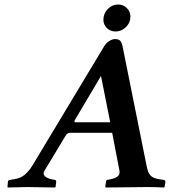

<svg xmlns="http://www.w3.org/2000/svg" viewBox="-20 -832 759 854"><path d="M315.9 -288.1H470.2L429.2 -494.1L314 -299.8Q307.1 -288.1 315.9 -288.1ZM632.8 -90.8Q635.7 -77.6 638.2 -70.6Q640.6 -63.5 646.7 -54.9Q652.8 -46.4 663.8 -41.5Q674.8 -36.6 691.9 -34.2L706.1 -32.2Q715.8 -31.2 715.8 -22.9L711.9 0L710 2Q672.9 0 633.8 0L450.2 2L448.2 0L451.2 -22.9Q452.6 -31.7 458 -32.2L469.2 -34.2Q490.7 -38.1 502.9 -46.9Q514.6 -56.2 511.2 -73.2L479 -241.2H290Q279.8 -241.2 271 -227.1L178.2 -73.2Q168.9 -58.1 179.9 -48.1Q190.9 -38.1 211.9 -34.2L223.1 -32.2Q230 -31.7 230 -22.9L227.1 0L225.1 2Q137.2 0 101.1 0L15.1 2L13.2 0L15.1 -22.9Q15.6 -31.2 24.9 -32.2L39.1 -34.2Q70.8 -38.6 89.8 -54.7Q108.9 -70.8 123.5 -94.7L443.8 -627Q453.6 -642.6 467.3 -650.4Q481 -658.2 491.2 -658.2Q507.3 -658.2 514.4 -650.9Q521.5 -643.6 524.9 -627ZM439.9 -744.1Q439.9 -772 459.5 -792Q479 -812 505.9 -812Q528.3 -812 544.2 -796.1Q560.1 -780.3 560.1 -758.8Q560.1 -731.4 540.3 -711.7Q520.5 -691.9 494.1 -691.9Q470.7 -691.9 455.3 -707.3Q439.9 -722.7 439.9 -744.1Z"/></svg>

Font: Linux Libertine G
Style: Bold Italic
Weight: 700
Italic angle: -11.5°
Designer: Philipp H. Poll
Foundry: Philipp H. Poll
Version: Version 4.1.0